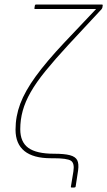

<svg xmlns="http://www.w3.org/2000/svg" viewBox="-20 -703 476 853"><path d="M298 130Q294 130 295 126L306 59Q312 22 295 11Q278 0 217 0H206Q128 0 88.5 -32Q49 -64 49 -127Q49 -186 70 -242Q91 -298 138.5 -363.5Q186 -429 265 -513L407 -663H136Q132 -663 133 -667L135 -679Q136 -683 140 -683H432Q438 -683 436 -677L435 -670Q434 -668 433.5 -666Q433 -664 431 -662L284 -504Q224 -439 182.5 -388Q141 -337 116.5 -294Q92 -251 81 -211Q70 -171 70 -129Q70 -72 106 -46Q142 -20 220 -20Q266 -20 290.5 -13.5Q315 -7 323 8.5Q331 24 327 54L316 126Q315 130 310 130Z"/></svg>

Font: Sofia Sans Semi Condensed Thin
Style: Italic
Weight: 250
Italic angle: -9°
Version: Version 4.100